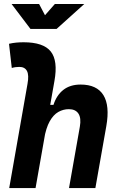

<svg xmlns="http://www.w3.org/2000/svg" viewBox="-20 -958 626 978"><path d="M331.5 0 386.7 -312.5Q394.5 -356.4 379.6 -379.2Q364.7 -401.9 330.6 -401.9Q302.2 -401.9 277.1 -387.7Q252 -373.5 233.2 -340.1Q214.4 -306.6 204.6 -249.5L228 -423.8H252.4Q268.1 -473.1 302.7 -500.2Q337.4 -527.3 390.6 -527.3Q473.1 -527.3 506.6 -473.6Q540 -419.9 521.5 -315.4L465.8 0ZM26.9 0 120.1 -530.8Q128.4 -575.7 117.4 -596.4Q106.4 -617.2 78.6 -617.2Q69.3 -617.2 59.6 -616Q49.8 -614.7 40 -611.8L25.9 -734.9Q44.4 -739.3 63 -741Q81.5 -742.7 100.1 -742.7Q201.2 -742.7 238.5 -695.8Q275.9 -648.9 257.3 -545.4L161.1 0ZM135.3 -810.5 39.1 -937.5H179.2L212.9 -873.5H203.1L259.3 -937.5H409.2L268.1 -810.5Z"/></svg>

Font: Cascadia Code PL
Style: Italic
Weight: 400
Italic angle: -10°
Monospace: yes
Designer: Aaron Bell
Foundry: Saja Typeworks
Version: Version 2404.023